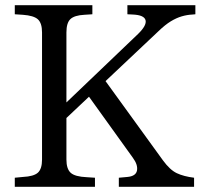

<svg xmlns="http://www.w3.org/2000/svg" viewBox="-20 -720 785 740"><path d="M222 -252 218 -308 512 -589Q546 -622 541 -642Q536 -662 492 -664L471 -665V-700H733V-665L722 -664Q701 -663 680.5 -657Q660 -651 638.5 -638Q617 -625 591 -600ZM438 0V-35L471 -38Q504 -41 508 -63Q512 -85 492 -112L316 -357L382 -414L608 -102Q635 -65 661.5 -52.5Q688 -40 728 -35V0ZM37 0V-35L68 -38Q110 -40 126 -54.5Q142 -69 142 -105V-595Q142 -631 126 -645.5Q110 -660 68 -663L37 -665V-700H336V-665L305 -663Q267 -661 251.5 -646.5Q236 -632 236 -595V-105Q236 -69 252.5 -54Q269 -39 315 -37L346 -35V0Z"/></svg>

Font: Hedvig Letters Serif 18pt
Style: Regular
Weight: 400
Designer: Alexander Örn & Tor Weibull
Foundry: Kanon Foundry
Version: Version 1.000